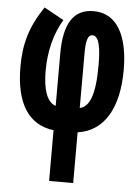

<svg xmlns="http://www.w3.org/2000/svg" viewBox="-55 -598 641 882"><g transform="rotate(5 265.0 -157.5)"><path d="M205 6V240H316V6C438 -11 502 -123 502 -297C502 -449 453 -555 341 -555C249 -555 205 -486 205 -348V-106C163 -120 145 -179 145 -263C145 -355 167 -438 206 -502L115 -552C51 -458 28 -376 28 -272C28 -101 90 -8 205 6ZM316 -106V-354C316 -410 321 -444 346 -444C377 -444 385 -385 385 -309C385 -165 358 -116 316 -106Z"/></g></svg>

Font: Noto Sans Mono Condensed ExtraBold
Style: Regular
Weight: 800
Width: 3
Designer: Monotype Design Team
Foundry: Monotype Imaging Inc.
Version: Version 2.014